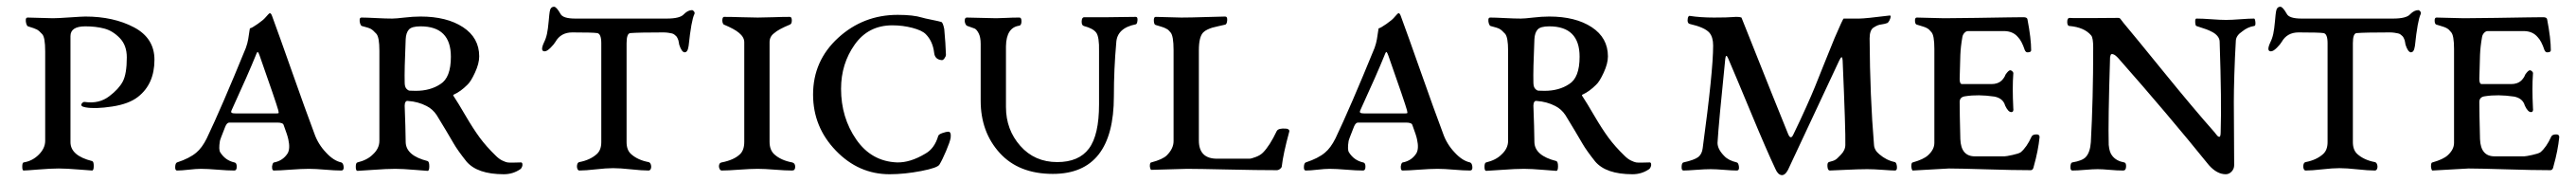

<svg xmlns="http://www.w3.org/2000/svg" viewBox="-20 -502 7639 539"><path d="M189 -395V-81Q189 -41 253 -25Q258 -24 258 -10.5Q258 3 253 3Q249 3 213 0Q177 -3 154 -3Q131 -3 94 0Q57 3 50 3Q46 3 46 -8.5Q46 -20 50 -21Q76 -25 95 -44Q114 -63 114 -85V-350Q114 -392 105 -401Q96 -411 89.5 -414.5Q83 -418 63 -424Q60 -425 58 -431.5Q56 -438 56.5 -444Q57 -450 62 -450Q76 -450 99 -449Q122 -448 137 -448Q151 -448 187.5 -450.5Q224 -453 233 -453Q317 -453 377.5 -421Q438 -389 438 -325Q438 -253 389 -215Q362 -194 312.5 -186.5Q263 -179 234 -184Q216 -187 223 -196Q227 -201 232 -200Q274 -194 304 -217Q332 -238 344 -260.5Q356 -283 356 -332Q356 -368 335 -389.5Q314 -411 289 -417.5Q264 -424 233 -424Q189 -424 189 -395Z M505 3Q499 3 499.5 -8Q500 -19 505 -21Q542 -33 562 -50Q579 -64 593 -92Q637 -184 709 -360Q714 -374 716 -386Q717 -391 718 -399Q719 -407 720 -412L721 -418Q727 -419 744 -431Q761 -443 766 -449Q778 -463 780 -463Q784 -463 787 -454Q807 -400 846.5 -288Q886 -176 912 -107Q923 -75 947 -50Q969 -26 992 -21Q998 -19 999 -8Q1000 3 992 3Q974 3 944.5 0.5Q915 -2 896 -2Q874 -2 841 0.5Q808 3 792 3Q788 3 787 -3Q786 -9 788 -15Q790 -21 793 -21Q819 -26 833 -48Q841 -62 835 -89Q833 -100 821 -132Q819 -139 802 -139H660Q653 -139 648 -127Q632 -87 632 -84Q628 -59 633 -51Q648 -27 675 -21Q682 -20 682 -8.5Q682 3 675 3Q655 3 625 0.5Q595 -2 576 -2Q562 -2 540 0.5Q518 3 505 3ZM738 -337Q717 -285 667 -176Q664 -170 667 -168Q670 -166 680 -166H797Q805 -166 806 -167Q807 -168 805 -176Q799 -198 750 -337Q747 -345 745.5 -347Q744 -349 742.5 -347Q741 -345 738 -337Z M1180 -189Q1181 -166 1182 -129.5Q1183 -93 1183 -81Q1184 -41 1248 -25Q1253 -23 1253 -9.5Q1253 4 1248 4Q1244 4 1209 1Q1174 -2 1152 -2Q1127 -2 1086.5 1Q1046 4 1040 4Q1035 4 1035 -8Q1035 -20 1040 -21Q1069 -28 1085 -44Q1105 -62 1105 -85V-352Q1105 -392 1096 -402Q1086 -413 1079.5 -416.5Q1073 -420 1053 -425Q1050 -426 1048 -432Q1046 -438 1046.5 -444Q1047 -450 1052 -450Q1066 -450 1095 -448.5Q1124 -447 1143 -447Q1154 -447 1179.5 -450Q1205 -453 1227 -453Q1305 -453 1353 -421.5Q1401 -390 1401 -335Q1401 -314 1388.5 -287Q1376 -260 1366 -251Q1346 -231 1326 -222Q1322 -221 1326 -216Q1338 -198 1360.5 -159.5Q1383 -121 1402.5 -94.5Q1422 -68 1450 -41Q1460 -31 1469.5 -26.5Q1479 -22 1484.5 -21Q1490 -20 1504 -20.5Q1518 -21 1525 -21Q1528 -21 1529 -17Q1530 -13 1528 -8Q1526 -3 1523 -1Q1501 14 1474 14Q1395 14 1363 -24Q1351 -39 1341 -53Q1331 -67 1325 -77.5Q1319 -88 1303.5 -114Q1288 -140 1275 -161Q1263 -179 1245 -188Q1220 -201 1190 -203Q1185 -204 1182.5 -200Q1180 -196 1180 -189ZM1180 -258Q1180 -245 1185 -239.5Q1190 -234 1194.5 -233.5Q1199 -233 1213 -233Q1256 -233 1286 -253Q1317 -272 1317 -334Q1317 -424 1227 -424Q1201 -424 1192.5 -414.5Q1184 -405 1183 -386Q1179 -294 1180 -258Z M1947 -406Q1873 -406 1849 -404Q1838 -403 1838 -374V-81Q1838 -58 1851 -46Q1871 -28 1903 -22Q1908 -21 1910 -14.5Q1912 -8 1910 -2.5Q1908 3 1903 3Q1884 3 1851.5 -0.5Q1819 -4 1798 -4Q1778 -4 1747 -0.5Q1716 3 1698 3Q1694 3 1692 -2.5Q1690 -8 1691.5 -14.5Q1693 -21 1698 -22Q1730 -28 1750 -46Q1763 -58 1763 -81V-374Q1763 -402 1751 -404Q1739 -406 1677 -406Q1643 -406 1627 -378Q1623 -371 1612.5 -360.5Q1602 -350 1595 -350Q1581 -350 1593 -376Q1599 -388 1602 -402Q1605 -416 1607 -439Q1609 -462 1610 -467Q1612 -482 1623 -482Q1630 -482 1642 -461Q1649 -447 1686 -447H1957Q1997 -447 2008 -460Q2020 -472 2032 -472Q2035 -472 2038 -468Q2041 -464 2039 -460Q2030 -442 2022 -366Q2021 -361 2020 -357Q2019 -353 2016.5 -350Q2014 -347 2010 -347Q2001 -348 1994 -370Q1994 -371 1993 -376Q1992 -381 1991.5 -383Q1991 -385 1989 -389Q1987 -393 1985.5 -394.5Q1984 -396 1980.5 -399Q1977 -402 1972.5 -403Q1968 -404 1961.5 -405Q1955 -406 1947 -406Z M2262 -377V-82Q2262 -58 2276 -45Q2296 -27 2329 -21Q2338 -19 2338 -8Q2338 3 2329 3Q2309 3 2278 0.5Q2247 -2 2227 -2Q2205 -2 2171.5 0.5Q2138 3 2120 3Q2116 3 2113.5 -2.5Q2111 -8 2112.5 -14Q2114 -20 2120 -21Q2156 -28 2174 -45Q2187 -57 2187 -82V-377Q2187 -392 2171 -405Q2158 -416 2127 -429Q2124 -430 2122.5 -436Q2121 -442 2122.5 -447Q2124 -452 2127 -452Q2149 -452 2178.5 -451Q2208 -450 2227 -450Q2245 -450 2273 -451Q2301 -452 2322 -452Q2328 -452 2328 -441.5Q2328 -431 2322 -429Q2288 -415 2276 -404Q2262 -394 2262 -377Z M2642 -458Q2688 -458 2714 -450Q2720 -448 2742.5 -443.5Q2765 -439 2771 -437Q2776 -436 2780 -416Q2784 -373 2785 -340Q2785 -335 2780.5 -329Q2776 -323 2772 -324Q2752 -326 2750 -346Q2746 -380 2725 -401Q2714 -412 2685.5 -419.5Q2657 -427 2626 -427Q2555 -427 2514.5 -370Q2474 -313 2474 -239Q2474 -154 2519 -89Q2564 -24 2640 -21Q2679 -20 2724 -47Q2751 -62 2762 -99Q2763 -104 2774.5 -108Q2786 -112 2792 -112Q2801 -112 2799 -94Q2797 -82 2785.5 -55Q2774 -28 2766 -15Q2761 -5 2711.5 4.5Q2662 14 2618 14Q2526 14 2458.5 -56Q2391 -126 2391 -222Q2391 -322 2465.5 -390Q2540 -458 2642 -458Z M2888 -204V-372Q2888 -392 2882 -403.5Q2876 -415 2870 -417.5Q2864 -420 2849 -425Q2845 -426 2842.5 -432Q2840 -438 2841 -444Q2842 -450 2847 -450Q2863 -450 2890 -449Q2917 -448 2934 -448Q2946 -448 2964 -449Q2982 -450 3003 -450Q3009 -450 3009 -439Q3009 -428 3003 -426Q2964 -421 2963 -365V-185Q2963 -118 3005.5 -70Q3048 -22 3115 -22Q3179 -22 3209 -62Q3239 -102 3239 -193V-350Q3240 -393 3230.5 -405.5Q3221 -418 3194 -425Q3187 -427 3187.5 -439Q3188 -451 3195 -451H3267Q3282 -451 3307 -451.5Q3332 -452 3348 -452Q3354 -452 3353 -441.5Q3352 -431 3348 -430Q3292 -419 3290 -375Q3283 -298 3283 -217Q3283 13 3102 13Q3001 13 2944.5 -49Q2888 -111 2888 -204Z M3613 -429Q3605 -427 3593 -424.5Q3581 -422 3574.5 -420Q3568 -418 3560.5 -414.5Q3553 -411 3548 -406Q3535 -393 3535 -353V-86Q3535 -32 3589 -32H3685Q3690 -32 3703.5 -37Q3717 -42 3725 -50Q3745 -70 3766 -114Q3771 -123 3794 -121Q3798 -121 3801 -118.5Q3804 -116 3803 -112Q3785 -46 3781 -10Q3781 -6 3776 -2Q3771 2 3766 2Q3710 2 3620.5 0Q3531 -2 3500 -2L3394 1Q3392 1 3390.5 -4.5Q3389 -10 3390 -15.5Q3391 -21 3394 -21Q3428 -30 3440 -42Q3460 -62 3460 -84V-354Q3460 -396 3451 -406Q3448 -409 3446 -411.5Q3444 -414 3441 -415.5Q3438 -417 3436.5 -418Q3435 -419 3431 -420.5Q3427 -422 3425 -422.5Q3423 -423 3417 -425Q3411 -427 3407 -428Q3402 -429 3401.5 -440.5Q3401 -452 3407 -452Q3421 -452 3444.5 -451Q3468 -450 3483 -450Q3509 -450 3556.5 -451.5Q3604 -453 3613 -453Q3620 -453 3619 -441.5Q3618 -430 3613 -429Z M3852 3Q3846 3 3846.5 -8Q3847 -19 3852 -21Q3889 -33 3909 -50Q3926 -64 3940 -92Q3984 -184 4056 -360Q4061 -374 4063 -386Q4064 -391 4065 -399Q4066 -407 4067 -412L4068 -418Q4074 -419 4091 -431Q4108 -443 4113 -449Q4125 -463 4127 -463Q4131 -463 4134 -454Q4154 -400 4193.5 -288Q4233 -176 4259 -107Q4270 -75 4294 -50Q4316 -26 4339 -21Q4345 -19 4346 -8Q4347 3 4339 3Q4321 3 4291.5 0.5Q4262 -2 4243 -2Q4221 -2 4188 0.5Q4155 3 4139 3Q4135 3 4134 -3Q4133 -9 4135 -15Q4137 -21 4140 -21Q4166 -26 4180 -48Q4188 -62 4182 -89Q4180 -100 4168 -132Q4166 -139 4149 -139H4007Q4000 -139 3995 -127Q3979 -87 3979 -84Q3975 -59 3980 -51Q3995 -27 4022 -21Q4029 -20 4029 -8.5Q4029 3 4022 3Q4002 3 3972 0.5Q3942 -2 3923 -2Q3909 -2 3887 0.5Q3865 3 3852 3ZM4085 -337Q4064 -285 4014 -176Q4011 -170 4014 -168Q4017 -166 4027 -166H4144Q4152 -166 4153 -167Q4154 -168 4152 -176Q4146 -198 4097 -337Q4094 -345 4092.5 -347Q4091 -349 4089.5 -347Q4088 -345 4085 -337Z M4527 -189Q4528 -166 4529 -129.5Q4530 -93 4530 -81Q4531 -41 4595 -25Q4600 -23 4600 -9.5Q4600 4 4595 4Q4591 4 4556 1Q4521 -2 4499 -2Q4474 -2 4433.5 1Q4393 4 4387 4Q4382 4 4382 -8Q4382 -20 4387 -21Q4416 -28 4432 -44Q4452 -62 4452 -85V-352Q4452 -392 4443 -402Q4433 -413 4426.5 -416.5Q4420 -420 4400 -425Q4397 -426 4395 -432Q4393 -438 4393.5 -444Q4394 -450 4399 -450Q4413 -450 4442 -448.5Q4471 -447 4490 -447Q4501 -447 4526.5 -450Q4552 -453 4574 -453Q4652 -453 4700 -421.5Q4748 -390 4748 -335Q4748 -314 4735.5 -287Q4723 -260 4713 -251Q4693 -231 4673 -222Q4669 -221 4673 -216Q4685 -198 4707.5 -159.5Q4730 -121 4749.5 -94.5Q4769 -68 4797 -41Q4807 -31 4816.5 -26.5Q4826 -22 4831.5 -21Q4837 -20 4851 -20.5Q4865 -21 4872 -21Q4875 -21 4876 -17Q4877 -13 4875 -8Q4873 -3 4870 -1Q4848 14 4821 14Q4742 14 4710 -24Q4698 -39 4688 -53Q4678 -67 4672 -77.5Q4666 -88 4650.5 -114Q4635 -140 4622 -161Q4610 -179 4592 -188Q4567 -201 4537 -203Q4532 -204 4529.5 -200Q4527 -196 4527 -189ZM4527 -258Q4527 -245 4532 -239.5Q4537 -234 4541.5 -233.5Q4546 -233 4560 -233Q4603 -233 4633 -253Q4664 -272 4664 -334Q4664 -424 4574 -424Q4548 -424 4539.5 -414.5Q4531 -405 4530 -386Q4526 -294 4527 -258Z M5282 1Q5273 18 5262.5 16.5Q5252 15 5245 -1Q5218 -58 5172.5 -167.5Q5127 -277 5105 -328Q5098 -345 5096 -328Q5076 -133 5073 -79Q5073 -60 5093 -40Q5105 -27 5130 -21Q5135 -20 5136.5 -8.5Q5138 3 5130 3Q5117 3 5092.5 1Q5068 -1 5053 -1Q5036 -1 5009.5 1Q4983 3 4972 3Q4966 3 4966.5 -8.5Q4967 -20 4972 -21Q5004 -28 5016 -37Q5027 -46 5029 -63Q5060 -291 5060 -367Q5060 -392 5049 -405Q5035 -421 4991 -431Q4982 -433 4985 -449Q4987 -455 4990 -455Q5022 -450 5062.5 -450Q5103 -450 5119.5 -451.5Q5136 -453 5144 -450Q5254 -174 5282 -106Q5290 -86 5298 -104Q5318 -145 5335.5 -184Q5353 -223 5361.5 -244Q5370 -265 5390 -315Q5410 -365 5420 -389Q5445 -447 5447 -447H5493Q5511 -447 5583 -456Q5590 -457 5583 -442Q5580 -436 5577 -434Q5569 -431 5561 -430Q5553 -429 5548 -427Q5543 -425 5535 -420Q5524 -412 5524 -388Q5525 -216 5537 -73Q5538 -57 5553 -45Q5574 -27 5599 -22Q5604 -20 5605 -8.5Q5606 3 5599 3Q5590 3 5563 1Q5536 -1 5517 -1Q5492 -1 5451.5 1Q5411 3 5406 3Q5400 3 5399 -8.5Q5398 -20 5403 -22Q5410 -24 5415 -25.5Q5420 -27 5423.5 -29.5Q5427 -32 5428 -33Q5429 -34 5432.5 -37.5Q5436 -41 5438 -43Q5452 -57 5452 -73Q5453 -115 5444 -323Q5443 -342 5434 -323Q5291 -19 5282 1Z M5894 -216Q5846 -223 5808 -217Q5791 -215 5791 -200Q5791 -168 5793 -90Q5795 -39 5836 -39H5924Q5929 -39 5947.5 -43Q5966 -47 5972 -51Q5990 -66 6004 -97Q6007 -104 6019 -104Q6028 -104 6028 -96Q6024 -56 6011 -10Q6009 2 6002 2Q5951 2 5870.5 -0.5Q5790 -3 5759 -3L5652 3Q5650 3 5648.5 -3Q5647 -9 5648 -15Q5649 -21 5652 -21Q5684 -30 5697 -42Q5716 -59 5716 -79V-357Q5716 -398 5707 -407Q5704 -410 5702 -412.5Q5700 -415 5697.5 -416.5Q5695 -418 5693.5 -419Q5692 -420 5688 -421.5Q5684 -423 5682 -423.5Q5680 -424 5674 -426Q5668 -428 5664 -429Q5659 -430 5658.5 -440Q5658 -450 5664 -450Q5678 -450 5703.5 -449Q5729 -448 5745 -448Q5784 -448 5840 -449Q5896 -450 5934.5 -450.5Q5973 -451 5980 -451Q5991 -451 5992 -445Q6003 -388 6003 -353Q6003 -347 5992 -347Q5987 -347 5984 -354Q5975 -381 5964 -392Q5949 -410 5922 -410H5816Q5810 -410 5805 -404.5Q5800 -399 5799 -392Q5794 -364 5793 -339Q5791 -273 5791 -268Q5791 -253 5798 -253H5885Q5904 -253 5915 -263Q5924 -272 5927 -281Q5936 -294 5941 -294Q5944 -294 5947.5 -290.5Q5951 -287 5950 -283Q5947 -243 5950 -182Q5952 -170 5944 -170Q5935 -170 5926 -189Q5920 -211 5894 -216Z M6125 3Q6119 3 6119.5 -8.5Q6120 -20 6125 -21Q6155 -26 6165 -37Q6178 -51 6180 -81Q6187 -208 6187 -361Q6187 -390 6181 -397Q6161 -421 6117 -425Q6110 -425 6110 -437Q6110 -449 6117 -449Q6122 -448 6190.5 -448.5Q6259 -449 6261 -449Q6265 -449 6267 -447Q6269 -445 6272 -440.5Q6275 -436 6277 -434Q6309 -396 6396.5 -288.5Q6484 -181 6547 -110Q6548 -109 6550.5 -105.5Q6553 -102 6555 -100Q6557 -98 6559.5 -97Q6562 -96 6563.5 -99Q6565 -102 6565 -110Q6568 -199 6562 -378Q6562 -387 6556 -394.5Q6550 -402 6540.5 -407Q6531 -412 6523 -415Q6515 -418 6505 -421Q6495 -424 6493 -425Q6490 -426 6489.5 -436.5Q6489 -447 6493 -447Q6511 -447 6537.5 -445Q6564 -443 6581 -443Q6597 -443 6623 -445Q6649 -447 6664 -447Q6667 -447 6668 -436Q6669 -425 6664 -425Q6645 -422 6629 -409Q6611 -397 6610 -382Q6607 -331 6605.5 -281.5Q6604 -232 6604 -200.5Q6604 -169 6604.5 -109.5Q6605 -50 6605 -13Q6605 -2 6597.5 6Q6590 14 6580 14Q6554 14 6530 -13Q6407 -165 6262 -329Q6253 -339 6247 -341Q6241 -343 6239.5 -340.5Q6238 -338 6237 -332Q6231 -142 6233 -73Q6235 -50 6244 -40Q6256 -25 6279 -21Q6285 -20 6284.5 -8.5Q6284 3 6276 3Q6258 3 6236 1Q6214 -1 6200 -1Q6186 -1 6163 1Q6140 3 6125 3Z M7066 -406Q6992 -406 6968 -404Q6957 -403 6957 -374V-81Q6957 -58 6970 -46Q6990 -28 7022 -22Q7027 -21 7029 -14.5Q7031 -8 7029 -2.5Q7027 3 7022 3Q7003 3 6970.5 -0.5Q6938 -4 6917 -4Q6897 -4 6866 -0.5Q6835 3 6817 3Q6813 3 6811 -2.5Q6809 -8 6810.5 -14.5Q6812 -21 6817 -22Q6849 -28 6869 -46Q6882 -58 6882 -81V-374Q6882 -402 6870 -404Q6858 -406 6796 -406Q6762 -406 6746 -378Q6742 -371 6731.5 -360.5Q6721 -350 6714 -350Q6700 -350 6712 -376Q6718 -388 6721 -402Q6724 -416 6726 -439Q6728 -462 6729 -467Q6731 -482 6742 -482Q6749 -482 6761 -461Q6768 -447 6805 -447H7076Q7116 -447 7127 -460Q7139 -472 7151 -472Q7154 -472 7157 -468Q7160 -464 7158 -460Q7149 -442 7141 -366Q7140 -361 7139 -357Q7138 -353 7135.5 -350Q7133 -347 7129 -347Q7120 -348 7113 -370Q7113 -371 7112 -376Q7111 -381 7110.5 -383Q7110 -385 7108 -389Q7106 -393 7104.5 -394.5Q7103 -396 7099.5 -399Q7096 -402 7091.5 -403Q7087 -404 7080.5 -405Q7074 -406 7066 -406Z M7435 -216Q7387 -223 7349 -217Q7332 -215 7332 -200Q7332 -168 7334 -90Q7336 -39 7377 -39H7465Q7470 -39 7488.5 -43Q7507 -47 7513 -51Q7531 -66 7545 -97Q7548 -104 7560 -104Q7569 -104 7569 -96Q7565 -56 7552 -10Q7550 2 7543 2Q7492 2 7411.5 -0.5Q7331 -3 7300 -3L7193 3Q7191 3 7189.5 -3Q7188 -9 7189 -15Q7190 -21 7193 -21Q7225 -30 7238 -42Q7257 -59 7257 -79V-357Q7257 -398 7248 -407Q7245 -410 7243 -412.5Q7241 -415 7238.5 -416.5Q7236 -418 7234.5 -419Q7233 -420 7229 -421.5Q7225 -423 7223 -423.5Q7221 -424 7215 -426Q7209 -428 7205 -429Q7200 -430 7199.5 -440Q7199 -450 7205 -450Q7219 -450 7244.5 -449Q7270 -448 7286 -448Q7325 -448 7381 -449Q7437 -450 7475.5 -450.5Q7514 -451 7521 -451Q7532 -451 7533 -445Q7544 -388 7544 -353Q7544 -347 7533 -347Q7528 -347 7525 -354Q7516 -381 7505 -392Q7490 -410 7463 -410H7357Q7351 -410 7346 -404.5Q7341 -399 7340 -392Q7335 -364 7334 -339Q7332 -273 7332 -268Q7332 -253 7339 -253H7426Q7445 -253 7456 -263Q7465 -272 7468 -281Q7477 -294 7482 -294Q7485 -294 7488.5 -290.5Q7492 -287 7491 -283Q7488 -243 7491 -182Q7493 -170 7485 -170Q7476 -170 7467 -189Q7461 -211 7435 -216Z"/></svg>

Font: EB Garamond 12 All SC
Style: AllSC
Weight: 400
Version: Version 0.016 ; ttfautohint (v0.97) -l 8 -r 50 -G 200 -x 0 -